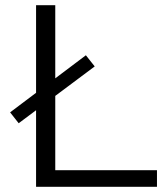

<svg xmlns="http://www.w3.org/2000/svg" viewBox="-20 -720 634 740"><path d="M119 0V-700H193V-64H585V0ZM52 -245 19 -287 311 -507 345 -464Z"/></svg>

Font: Montserrat Thin
Style: Regular
Weight: 400
Version: Version 9.000